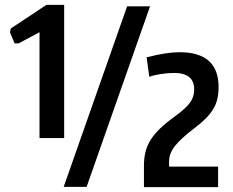

<svg xmlns="http://www.w3.org/2000/svg" viewBox="-20 -766 956 787"><path d="M570 -87Q570 -118 576.5 -144Q583 -170 598 -193.5Q613 -217 637 -240Q661 -263 697 -289Q742 -322 759 -345.5Q776 -369 776 -399Q776 -467 694 -467Q668 -467 639 -462.5Q610 -458 592 -451L581 -531Q662 -552 716 -552Q876 -552 876 -409Q876 -383 871 -361Q866 -339 854 -319Q842 -299 822.5 -279.5Q803 -260 775 -239Q721 -198 697 -167.5Q673 -137 673 -104V-83H874V1H570ZM501 -740H595L335 0H241ZM142 -634 56 -588H40L21 -633L24 -649L170 -746H243V-200H142Z"/></svg>

Font: Encode Sans Compressed
Style: SemiBold
Weight: 600
Designer: Pablo Impallari, Andres Torresi
Foundry: Pablo Impallari, Andres Torresi
Version: Version 1.000; ttfautohint (v1.00) -l 8 -r 50 -G 200 -x 14 -